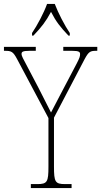

<svg xmlns="http://www.w3.org/2000/svg" viewBox="-29 -951 512 971"><path d="M133 -784V-771H140C180 -813 203 -842 229 -891C254 -842 277 -813 317 -771H324V-784C298 -822 265 -886 248 -931H209C193 -886 159 -822 133 -784ZM127 0H333V-20H300C250 -20 244 -31 244 -108V-356L399 -652C420 -691 428 -694 459 -694H463V-714H291V-694H336C371 -694 376 -688 376 -677C376 -666 373 -657 359 -630L277 -474C255 -431 239 -402 229 -382C208 -424 187 -465 165 -508L103 -626C90 -651 80 -667 80 -678C80 -688 84 -694 120 -694H152V-714H-9V-694H-5C28 -694 37 -691 58 -651L216 -354V-108C216 -31 210 -20 160 -20H127Z"/></svg>

Font: Noto Serif Bengali Condensed Thin
Style: Regular
Weight: 100
Width: 3
Designer: Juan Bruce, Universal Thirst, Indian Type Foundry and the Monotype Design Team.
Foundry: Monotype Imaging Inc.
Version: Version 2.003